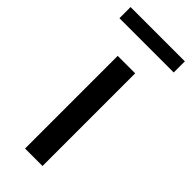

<svg xmlns="http://www.w3.org/2000/svg" viewBox="-272 -739 774 774"><g transform="rotate(45 115.0 -352.0)"><path d="M162.1 0Q137.7 0 62.5 0Q62.5 -20.5 62.5 -51.8Q62.5 -145.5 62.5 -330.1Q62.5 -379.9 62.5 -528.3Q87.9 -528.3 162.1 -528.3Q162.1 -396.5 162.1 0ZM269.5 -640.6Q192.4 -640.6 -40 -640.6Q-40 -656.2 -40 -704.1Q37.1 -704.1 269.5 -704.1Q269.5 -688.5 269.5 -640.6Z"/></g></svg>

Font: Noto Sans Hebrew DECATHLON 
Style: Regular
Weight: 400
Designer: Monotype Design team
Version: Version 1.03 uh